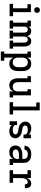

<svg xmlns="http://www.w3.org/2000/svg" viewBox="1828 -2607 994 4690"><g transform="rotate(90 2325.0 -262.0)"><path d="M74 0V-84H182V-436H83V-520H277V-84H376V0ZM225 -601Q211 -601 197.5 -605Q184 -609 174 -619Q164 -629 160 -642.5Q156 -656 156 -670Q156 -684 160 -697.5Q164 -711 174 -721Q184 -731 197.5 -735Q211 -739 225 -739Q239 -739 252.5 -735Q266 -731 276 -721Q286 -711 290 -697.5Q294 -684 294 -670Q294 -656 290 -642.5Q286 -629 276 -619Q266 -609 252.5 -605Q239 -601 225 -601Z M483 0V-84H533V-436H483V-520H629V-452Q636 -469 647 -483.5Q658 -498 672.5 -508.5Q687 -519 705 -523.5Q723 -528 741 -528Q763 -528 784 -521.5Q805 -515 821 -500.5Q837 -486 847.5 -466.5Q858 -447 864 -426Q869 -447 879.5 -466.5Q890 -486 906 -500Q922 -514 942.5 -521Q963 -528 985 -528Q1006 -528 1026.5 -522Q1047 -516 1063 -502.5Q1079 -489 1089.5 -470.5Q1100 -452 1106 -432Q1112 -412 1114.5 -391Q1117 -370 1117 -349V-84H1167V0H972V-84H1021V-349Q1021 -366 1018 -383Q1015 -400 1005.5 -414.5Q996 -429 980 -436.5Q964 -444 947 -444Q930 -444 914 -436.5Q898 -429 889 -414.5Q880 -400 876.5 -383Q873 -366 873 -349V-84H922V0H728V-84H777V-349Q777 -366 773.5 -383Q770 -400 761 -414.5Q752 -429 736 -436.5Q720 -444 703 -444Q686 -444 670 -436.5Q654 -429 644.5 -414.5Q635 -400 632 -383Q629 -366 629 -349V-84H678V0Z M1239 215V131H1292V-436H1239V-520H1387V-429Q1397 -451 1412 -470.5Q1427 -490 1447 -503.5Q1467 -517 1490.5 -522.5Q1514 -528 1539 -528Q1565 -528 1591 -521.5Q1617 -515 1639 -499.5Q1661 -484 1676.5 -461.5Q1692 -439 1701 -414.5Q1710 -390 1713 -363.5Q1716 -337 1716 -310V-210Q1716 -183 1713 -156.5Q1710 -130 1701 -105.5Q1692 -81 1676.5 -58.5Q1661 -36 1639 -20.5Q1617 -5 1591 1.5Q1565 8 1539 8Q1514 8 1490.5 2.5Q1467 -3 1447 -16.5Q1427 -30 1412 -49.5Q1397 -69 1387 -91V131H1464V215ZM1501 -76Q1518 -76 1535 -79.5Q1552 -83 1566.5 -92Q1581 -101 1591.5 -114.5Q1602 -128 1609 -143.5Q1616 -159 1618.5 -176Q1621 -193 1621 -210V-310Q1621 -327 1618.5 -344Q1616 -361 1609 -376.5Q1602 -392 1591.5 -405.5Q1581 -419 1566.5 -428Q1552 -437 1535 -440.5Q1518 -444 1501 -444Q1484 -444 1467.5 -440.5Q1451 -437 1437.5 -427.5Q1424 -418 1414 -404.5Q1404 -391 1398 -375.5Q1392 -360 1389.5 -343.5Q1387 -327 1387 -310V-210Q1387 -193 1389.5 -176.5Q1392 -160 1398 -144.5Q1404 -129 1414 -115.5Q1424 -102 1437.5 -92.5Q1451 -83 1467.5 -79.5Q1484 -76 1501 -76Z M2062 8Q2036 8 2010.5 1Q1985 -6 1964 -22Q1943 -38 1929 -60Q1915 -82 1906.5 -107Q1898 -132 1895 -158Q1892 -184 1892 -210V-436H1839V-520H1987V-210Q1987 -193 1989.5 -176.5Q1992 -160 1997.5 -144.5Q2003 -129 2013 -115.5Q2023 -102 2037 -93Q2051 -84 2067 -80Q2083 -76 2100 -76Q2117 -76 2133 -80Q2149 -84 2163 -93Q2177 -102 2187 -115.5Q2197 -129 2202.5 -144.5Q2208 -160 2210.5 -176.5Q2213 -193 2213 -210V-436H2160V-520H2308V-84H2361V0H2213V-91Q2203 -69 2188.5 -49.5Q2174 -30 2154 -17Q2134 -4 2110 2Q2086 8 2062 8Z M2474 0V-84H2582V-651H2483V-735H2677V-84H2776V0Z M3187 8Q3166 8 3145 5Q3124 2 3104 -6Q3084 -14 3066 -25.5Q3048 -37 3035 -53V0H2942V-181H3035V-136Q3035 -124 3043 -114Q3051 -104 3061 -97.5Q3071 -91 3082.5 -87Q3094 -83 3105.5 -80.5Q3117 -78 3129 -77Q3141 -76 3153 -76Q3171 -76 3188.5 -78.5Q3206 -81 3222 -87.5Q3238 -94 3250.5 -108Q3263 -122 3263 -139Q3263 -158 3251.5 -173Q3240 -188 3223.5 -196.5Q3207 -205 3189 -208Q3171 -211 3152.5 -213Q3134 -215 3116 -218.5Q3098 -222 3081 -227Q3064 -232 3047 -240Q3030 -248 3015.5 -259Q3001 -270 2988.5 -283.5Q2976 -297 2967.5 -313Q2959 -329 2954.5 -347Q2950 -365 2950 -383Q2950 -414 2962.5 -443Q2975 -472 2999 -491.5Q3023 -511 3053 -519.5Q3083 -528 3114 -528Q3135 -528 3156 -524.5Q3177 -521 3196.5 -513.5Q3216 -506 3234 -494.5Q3252 -483 3265 -467V-520H3358V-339H3265V-384Q3265 -396 3257.5 -405.5Q3250 -415 3239.5 -421.5Q3229 -428 3218 -432.5Q3207 -437 3195 -439.5Q3183 -442 3171 -443Q3159 -444 3147 -444Q3131 -444 3114 -441.5Q3097 -439 3082 -432Q3067 -425 3056 -411.5Q3045 -398 3045 -381Q3045 -363 3056.5 -347.5Q3068 -332 3084 -323.5Q3100 -315 3118.5 -312Q3137 -309 3155 -307Q3173 -305 3191 -301.5Q3209 -298 3226.5 -293Q3244 -288 3260.5 -280Q3277 -272 3292 -261Q3307 -250 3319 -236.5Q3331 -223 3340 -207Q3349 -191 3353.5 -173Q3358 -155 3358 -137Q3358 -116 3352 -95.5Q3346 -75 3334.5 -57.5Q3323 -40 3306 -27Q3289 -14 3269.5 -6.5Q3250 1 3229 4.5Q3208 8 3187 8Z M3696 8Q3665 8 3634 0Q3603 -8 3579.5 -29Q3556 -50 3545 -80Q3534 -110 3534 -142Q3534 -169 3542 -196Q3550 -223 3568.5 -243.5Q3587 -264 3611.5 -277.5Q3636 -291 3662 -298.5Q3688 -306 3715.5 -308.5Q3743 -311 3771 -311H3863V-348Q3863 -369 3854.5 -389Q3846 -409 3829 -422Q3812 -435 3791 -439.5Q3770 -444 3748 -444Q3729 -444 3709.5 -440.5Q3690 -437 3673.5 -427Q3657 -417 3646.5 -400Q3636 -383 3635 -363H3540Q3540 -388 3547.5 -412.5Q3555 -437 3570 -456.5Q3585 -476 3606 -490.5Q3627 -505 3650.5 -513.5Q3674 -522 3698.5 -525Q3723 -528 3748 -528Q3775 -528 3801 -524.5Q3827 -521 3851.5 -511.5Q3876 -502 3897 -486Q3918 -470 3932 -448Q3946 -426 3952 -400Q3958 -374 3958 -348V-84H4011V0H3863V-86Q3851 -63 3833.5 -44.5Q3816 -26 3794 -14Q3772 -2 3747 3Q3722 8 3696 8ZM3733 -76Q3758 -76 3782 -82Q3806 -88 3825 -103Q3844 -118 3853.5 -141.5Q3863 -165 3863 -189V-228H3771Q3756 -228 3741 -227Q3726 -226 3711.5 -223Q3697 -220 3682.5 -215Q3668 -210 3656 -202Q3644 -194 3636.5 -180.5Q3629 -167 3629 -152Q3629 -134 3638.5 -117.5Q3648 -101 3663.5 -91.5Q3679 -82 3697 -79Q3715 -76 3733 -76Z M4137 0V-84H4234V-436H4137V-520H4330V-417Q4338 -439 4350.5 -460Q4363 -481 4381 -497Q4399 -513 4422 -520.5Q4445 -528 4469 -528Q4487 -528 4504.5 -522.5Q4522 -517 4535.5 -505Q4549 -493 4557.5 -477Q4566 -461 4570.5 -444Q4575 -427 4576.5 -409Q4578 -391 4578 -373H4483Q4483 -385 4481 -397.5Q4479 -410 4472.5 -421Q4466 -432 4455 -438Q4444 -444 4431 -444Q4413 -444 4396 -436.5Q4379 -429 4367 -415Q4355 -401 4348 -383.5Q4341 -366 4337 -348.5Q4333 -331 4331.5 -312.5Q4330 -294 4330 -276V-84H4446V0Z"/></g></svg>

Font: Iosevka Etoile Medium
Style: Regular
Weight: 500
Designer: Belleve Invis
Foundry: Belleve Invis
Version: Version 22.1.2; ttfautohint (v1.8.4)